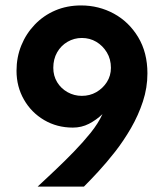

<svg xmlns="http://www.w3.org/2000/svg" viewBox="-20 -689 602 709"><path d="M279.3 -668.9Q344.7 -668.9 400.4 -638.7Q456.1 -608.4 490.2 -551.8Q524.4 -495.1 524.4 -418Q524.4 -365.2 507.8 -314.5Q491.2 -263.7 463.9 -216.3Q436.5 -168.9 404.8 -128.4Q373 -87.9 342.8 -55.2Q312.5 -22.5 290 0H119.1Q149.4 -28.3 184.1 -61Q218.8 -93.8 252.4 -128.4Q286.1 -163.1 314.5 -198.2Q342.8 -233.4 358.4 -267.6Q335.9 -246.1 308.6 -231.9Q281.2 -217.8 249 -217.8Q190.4 -217.8 143.1 -245.6Q95.7 -273.4 68.4 -321.3Q41 -369.1 41 -427.7Q41 -477.5 58.6 -521Q76.2 -564.5 108.4 -598.1Q140.6 -631.8 184.1 -650.4Q227.5 -668.9 279.3 -668.9ZM282.2 -548.8Q253.9 -548.8 229.5 -534.7Q205.1 -520.5 190.9 -495.6Q176.8 -470.7 176.8 -438.5Q176.8 -409.2 190.9 -385.7Q205.1 -362.3 229.5 -348.6Q253.9 -335 282.2 -335Q311.5 -335 335.4 -348.6Q359.4 -362.3 374.5 -385.7Q389.6 -409.2 389.6 -438.5Q389.6 -470.7 374.5 -495.6Q359.4 -520.5 335.4 -534.7Q311.5 -548.8 282.2 -548.8Z"/></svg>

Font: Sen
Style: Bold
Weight: 700
Designer: Kosal Sen, Philatype
Foundry: Philatype
Version: Version 2.000;gftools[0.9.31]